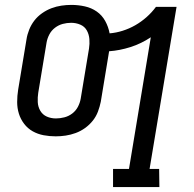

<svg xmlns="http://www.w3.org/2000/svg" viewBox="-20 -548 790 783"><path d="M441 215V141H506L595 -396Q556 -370 512 -356Q468 -342 425 -339L391 -133Q387 -113 379.5 -93Q372 -73 358.5 -56Q345 -39 327 -26Q309 -13 288.5 -5.5Q268 2 247.5 5Q227 8 207 8Q182 8 158 3.5Q134 -1 113.5 -12.5Q93 -24 78.5 -43Q64 -62 57 -84.5Q50 -107 50 -132Q50 -157 54 -182L88 -387Q91 -407 99 -427Q107 -447 120 -464Q133 -481 151.5 -494Q170 -507 190 -514.5Q210 -522 230.5 -525Q251 -528 271 -528Q299 -528 326 -522Q353 -516 374.5 -501Q396 -486 409 -462.5Q422 -439 427 -412Q453 -414 480 -422.5Q507 -431 531.5 -445Q556 -459 577.5 -478Q599 -497 616 -520H700L590 141H629L630 215ZM208 -65Q225 -65 242.5 -69.5Q260 -74 274.5 -85Q289 -96 297.5 -112Q306 -128 309 -145L343 -350Q346 -369 344.5 -388.5Q343 -408 334 -424Q325 -440 307.5 -447.5Q290 -455 270 -455Q253 -455 236 -450.5Q219 -446 204.5 -435Q190 -424 181.5 -408Q173 -392 170 -375L136 -170Q133 -151 134 -131.5Q135 -112 144.5 -96Q154 -80 171 -72.5Q188 -65 208 -65Z"/></svg>

Font: Iosevka Etoile
Style: Italic
Weight: 400
Italic angle: -9°
Designer: Belleve Invis
Foundry: Belleve Invis
Version: Version 22.1.2; ttfautohint (v1.8.4)